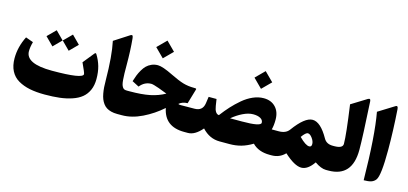

<svg xmlns="http://www.w3.org/2000/svg" viewBox="-70 -1308 3928 1849"><g transform="rotate(15 1894.0 -383.5)"><path d="M522.9 -628.4 603 -547.9 522.9 -467.3 442.4 -547.9ZM360.8 -628.4 440.9 -547.9 360.8 -467.3 280.3 -547.9ZM407.2 0Q322.8 0 258.1 -13.2Q193.4 -26.4 142.6 -55.9Q91.8 -85.4 64.9 -137.7Q38.1 -189.9 38.1 -263.2Q38.1 -376.5 93.3 -485.4L168.9 -458Q154.3 -405.3 154.3 -364.7Q154.3 -239.7 416.5 -239.7Q724.1 -239.7 724.1 -287.6Q724.1 -300.8 680.2 -394.5L769 -504.4Q775.4 -511.2 779.1 -512Q782.7 -512.7 788.1 -506.3Q820.8 -453.6 836.4 -398.2Q852.1 -342.8 852.1 -272.9Q852.1 -210 831.1 -162.6Q810.1 -115.2 772.7 -84.5Q735.4 -53.7 678.7 -34.7Q622.1 -15.6 556.4 -7.8Q490.7 0 407.2 0Z M1097.7 -479.5Q1097.7 -427.7 1098.4 -395.5Q1099.1 -363.3 1101.6 -333.7Q1104 -304.2 1108.2 -288.8Q1112.3 -273.4 1120.1 -261.5Q1127.9 -249.5 1138.2 -245.6Q1148.4 -241.7 1164.1 -241.7H1168Q1180.2 -241.7 1180.2 -147.9V-83.5Q1180.2 0 1168 0H1131.8Q1097.7 0 1070.6 -7.1Q1043.5 -14.2 1023.9 -26.6Q1004.4 -39.1 989.7 -59.1Q975.1 -79.1 966.1 -101.8Q957 -124.5 951.4 -155.3Q945.8 -186 943.6 -217.3Q941.4 -248.5 941.4 -288.1Q939.5 -526.4 909.2 -669.4L1060.5 -767.1Q1073.2 -773.9 1078.9 -767.6Q1084.5 -761.2 1086.4 -740.2Q1097.7 -624 1097.7 -479.5Z M1417 -808.1 1505.4 -719.7 1417 -631.3 1328.6 -719.7ZM1262.2 -308.1 1193.4 -343.8Q1204.1 -378.9 1214.6 -405.5Q1225.1 -432.1 1242.2 -461.7Q1259.3 -491.2 1279.1 -510.5Q1298.8 -529.8 1327.4 -542.5Q1356 -555.2 1390.1 -555.2Q1437 -555.2 1543.9 -502.4Q1622.1 -463.9 1672.1 -449.2Q1722.2 -434.6 1780.8 -434.6Q1797.9 -434.6 1801.8 -432.6Q1805.7 -430.7 1803.7 -422.9L1760.3 -275.9Q1709.5 -275.4 1676.8 -247.1Q1678.2 -240.7 1700.2 -240.7L1825.2 -241.7Q1837.4 -241.7 1837.4 -147.9V-83.5Q1837.4 0 1825.2 0H1798.8Q1604 0 1569.3 -177.2Q1482.9 -100.6 1379.6 -50.3Q1276.4 0 1178.2 0H1163.1Q1136.2 0 1136.2 -83.5V-147.9Q1136.2 -241.7 1163.1 -241.7H1188Q1312.5 -241.7 1392.6 -258.3Q1472.7 -274.9 1538.6 -312Q1506.3 -325.7 1454.1 -344.2Q1393.1 -365.7 1375.5 -365.7Q1308.1 -365.7 1262.2 -308.1Z M2406.7 -769 2495.1 -680.7 2406.7 -592.3 2318.4 -680.7ZM2192.9 -241.2H2311Q2498.5 -241.2 2498.5 -278.3Q2498.5 -305.7 2471.4 -321Q2444.3 -336.4 2398.9 -336.4Q2351.6 -336.4 2296.4 -309.3Q2241.2 -282.2 2192.9 -241.2ZM2457 -512.2Q2531.2 -512.2 2575.4 -466.1Q2619.6 -419.9 2619.6 -341.3Q2619.6 -282.2 2607.9 -241.7H2665Q2677.2 -241.7 2677.2 -147.9V-83.5Q2677.2 0 2665 0H2651.4Q2539.6 0 2477.5 -64.5Q2420.9 -30.3 2366.9 -15.1Q2313 0 2251 0H2152.3Q2051.3 0 1976.1 -82Q1906.2 0 1836.4 0H1820.3Q1793.5 0 1793.5 -83.5V-147.9Q1793.5 -241.7 1820.3 -241.7H1836.9Q1918.5 -241.7 1930.2 -319.8L1939.9 -387.2H2018.6L2028.8 -321.3Q2040.5 -245.6 2080.6 -242.7Q2121.6 -296.9 2160.9 -339.8Q2200.2 -382.8 2249 -424.3Q2297.9 -465.8 2351.3 -489Q2404.8 -512.2 2457 -512.2Z M2896 -244.1Q2961.9 -177.2 2998 -177.2Q3021.5 -177.2 3021.5 -205.6Q3021.5 -233.9 2998.8 -264.9Q2976.1 -295.9 2954.6 -295.9Q2932.6 -295.9 2896 -244.1ZM2660.2 -241.7H2677.7Q2748 -241.7 2780.3 -286.1Q2887.7 -433.1 2965.3 -433.1Q3045.4 -433.1 3126 -289.1Q3152.8 -241.7 3215.3 -241.7H3224.1Q3236.3 -241.7 3236.3 -147.9V-83.5Q3236.3 0 3224.1 0H3212.4Q3163.6 0 3099.6 -44.9Q3041.5 40.5 2976.6 40.5Q2909.2 40.5 2803.7 -56.2Q2749.5 0 2670.9 0H2660.2Q2633.3 0 2633.3 -83.5V-147.9Q2633.3 -241.7 2660.2 -241.7Z M3219.2 -241.7H3230Q3315.4 -241.7 3315.4 -287.1Q3315.4 -378.4 3273.9 -670.4L3426.3 -764.6Q3451.7 -779.3 3453.6 -748.5Q3474.1 -396.5 3474.1 -270Q3474.1 0 3236.8 0H3219.2Q3192.4 0 3192.4 -83.5V-147.9Q3192.4 -241.7 3219.2 -241.7Z M3542.5 -668 3701.2 -766.6Q3724.6 -781.7 3727.5 -743.7Q3742.2 -531.2 3742.2 -339.4Q3742.2 -86.4 3708.5 -39.6Q3690.9 -15.6 3663.3 -6.8Q3635.7 2 3589.8 2Q3584 -442.4 3542.5 -668Z"/></g></svg>

Font: Sahel Black FD
Style: Black-FD
Weight: 900
Foundry: Saber Rastikerdar (saber.rastikerdar@gmail.com)
Version: Version 3.3.1